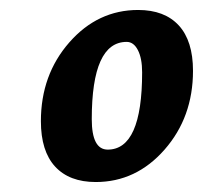

<svg xmlns="http://www.w3.org/2000/svg" viewBox="-20 -802 407 385"><path d="M257 -782Q310 -782 338.5 -751Q367 -720 367 -660Q367 -567 310 -502Q253 -437 172 -437Q119 -437 90.5 -468Q62 -499 62 -559Q62 -652 119 -717Q176 -782 257 -782ZM234 -718Q164 -718 164 -563Q164 -502 196 -502Q265 -502 265 -657Q265 -685 256.5 -701.5Q248 -718 234 -718Z"/></svg>

Font: Andada
Style: Bold Italic
Weight: 700
Italic angle: -8.29999°
Designer: Carolina Giovagnoli
Foundry: Carolina Giovagnoli
Version: Version 1.003